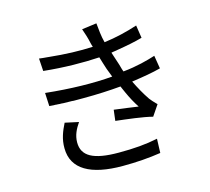

<svg xmlns="http://www.w3.org/2000/svg" viewBox="-118 -940 1235 1131"><g transform="rotate(-15 500.0 -375.0)"><path d="M787 -248 780 -255C768 -267 757 -279 747 -292C721 -330 698 -372 677 -415C747 -425 807 -435 855 -448L842 -528C795 -513 726 -494 643 -486C635 -506 632 -525 625 -544C618 -565 610 -588 603 -611L613 -613C620 -614 627 -615 634 -616L644 -618C699 -627 752 -637 797 -650L785 -728C721 -707 651 -690 580 -681C569 -721 566 -763 562 -801L472 -789C482 -761 493 -727 499 -697C501 -689 503 -681 506 -673C426 -669 337 -672 241 -682L231 -683C215 -684 198 -686 182 -688L187 -611C312 -598 430 -597 527 -603C535 -579 541 -554 551 -526C557 -509 564 -494 571 -474C458 -464 314 -467 164 -483L168 -402C176 -401 185 -401 194 -400H205C210 -399 215 -399 220 -399L231 -398C234 -398 238 -398 241 -398L252 -397C270 -397 287 -396 304 -396L315 -395C332 -395 350 -395 367 -395H377C459 -395 536 -399 603 -405C608 -394 612 -383 617 -373L621 -364C637 -329 654 -296 676 -263C644 -267 582 -277 529 -283L521 -217C590 -209 687 -198 743 -183L787 -248ZM728 34 731 -52C659 -37 588 -31 493 -31C338 -31 271 -69 271 -152C271 -196 289 -231 313 -266L230 -284C208 -240 189 -195 190 -138C191 -10 301 51 495 51C580 51 658 45 728 34Z"/></g></svg>

Font: Glow Sans SC Normal Book
Style: Regular
Weight: 500
Designer: Ryoko NISHIZUKA (kana, bopomofo & ideographs); Paul D. Hunt (Latin, Greek & Cyrillic); Sandoll Communications, Soo-young
Version: Version 0.93